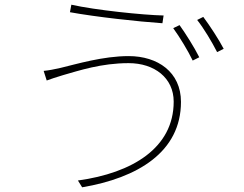

<svg xmlns="http://www.w3.org/2000/svg" viewBox="-20 -777 1040 818"><path d="M745 -670 718 -657C745 -620 782 -559 801 -519L829 -533C807 -577 770 -635 745 -670ZM846 -705 820 -692C849 -655 882 -600 905 -555L933 -569C913 -608 873 -669 846 -705ZM720 -344C720 -147 544 -40 312 -8L330 21C566 -19 751 -129 751 -343C751 -470 652 -538 528 -538C419 -538 306 -504 239 -488C213 -482 188 -477 166 -475L179 -434C199 -441 218 -448 249 -457C316 -476 411 -508 528 -508C638 -508 720 -445 720 -344ZM284 -757 278 -725C387 -705 569 -685 672 -678L677 -711C589 -713 386 -734 284 -757Z"/></svg>

Font: Noto Sans CJK Thin
Style: Regular
Weight: 100
Designer: Ryoko NISHIZUKA (kana & ideographs); Paul D. Hunt (Latin, Greek & Cyrillic); Wenlong ZHANG (bopomofo); Sandoll Communica
Foundry: Adobe Systems Incorporated
Version: Version 1.000;PS 1;hotconv 1.0.78;makeotf.lib2.5.61930